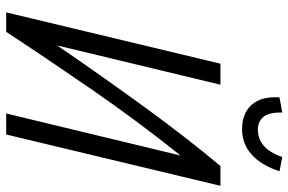

<svg xmlns="http://www.w3.org/2000/svg" viewBox="-176 -757 933 621"><g transform="rotate(90 290.5 -446.5)"><path d="M20 0 186 -693H254L127 -165Q225 -308 324.5 -445Q424 -582 517 -693H581L415 0H347L483 -564Q371 -424 271 -279Q171 -134 83 0ZM398 -763Q346 -763 318.5 -794.5Q291 -826 295 -884L344 -893Q343 -850 358 -832Q373 -814 400 -814Q427 -814 449.5 -831.5Q472 -849 488 -893L534 -884Q515 -826 480.5 -794.5Q446 -763 398 -763Z"/></g></svg>

Font: Ubuntu Sans Condensed
Style: Italic
Weight: 400
Width: 3
Italic angle: -13.5°
Designer: Dalton Maag Ltd
Foundry: Dalton Maag Ltd
Version: Version 1.006; ttfautohint (v1.8.4.7-5d5b)